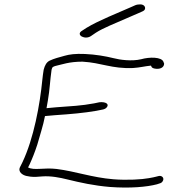

<svg xmlns="http://www.w3.org/2000/svg" viewBox="-20 -848 784 875"><path d="M72 -88C59 -64 85 -49 101 -46L118 -43C134 -41 154 -42 172 -44C211 -47 252 -39 288 -30C345 -16 408 -2 480 4C573 11 649 4 695 -8L707 -12C712 -13 717 -16 720 -20C732 -36 718 -49 704 -46L692 -43C686 -41 674 -39 658 -36C626 -30 560 -26 497 -31C399 -39 325 -67 238 -78C180 -85 135 -70 108 -85L115 -99C127 -125 139 -155 150 -189C161 -229 177 -276 185 -319L230 -323C304 -328 361 -333 419 -343L444 -348C452 -349 460 -352 465 -357C481 -374 461 -385 433 -382L409 -377C351 -366 302 -364 235 -359L192 -355C194 -366 196 -377 198 -389C207 -440 208 -482 215 -530C216 -535 218 -539 220 -542C223 -544 228 -546 231 -547C263 -554 294 -567 356 -567C443 -562 489 -534 586 -538C618 -540 638 -546 668 -549C671 -543 671 -539 682 -536C708 -530 728 -540 728 -558L725 -566C717 -589 661 -589 623 -578C581 -568 527 -575 497 -583C461 -592 414 -600 367 -602C323 -604 296 -600 275 -594C247 -586 228 -582 205 -571C192 -564 184 -550 179 -530C177 -515 174 -500 173 -485C162 -372 134 -217 82 -108ZM351 -706C326 -688 368 -665 395 -684L417 -699C451 -721 506 -742 551 -762C580 -774 598 -783 611 -788L629 -796C636 -799 640 -803 641 -808C643 -818 635 -828 619 -828C611 -828 603 -827 596 -824L578 -816C517 -789 428 -754 374 -721Z"/></svg>

Font: Stray Cat
Style: SuExtObl
Weight: 400
Version: Version 1.0